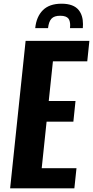

<svg xmlns="http://www.w3.org/2000/svg" viewBox="-20 -1034 511 1054"><path d="M173.3 -879.4Q179.7 -942.4 215.3 -978Q251 -1013.7 317.9 -1013.7Q384.3 -1013.7 412.6 -978Q435.5 -948.7 435.5 -901.4Q435.5 -890.6 434.6 -879.4H364.3Q365.2 -888.2 365.2 -896Q364.7 -919.9 356 -931.6Q344.2 -947.3 311 -947.5Q277.8 -947.8 262.7 -931.6Q247.6 -915.5 243.7 -879.4ZM35.6 0 120.6 -809.6H470.7L459 -697.3H270.5L247.6 -479.5H394.5L382.8 -366.2H235.8L209 -110.8H399.9L388.2 0Z"/></svg>

Font: Oswald
Style: Demi-Bold
Weight: 600
Designer: Vernon Adams
Foundry: Vernon Adams
Version: 3.0; ttfautohint (v0.94.23-7a4d-dirty) -l 8 -r 50 -G 200 -x 